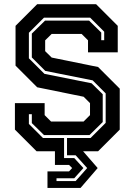

<svg xmlns="http://www.w3.org/2000/svg" viewBox="-20 -720 641 914"><path d="M206 174.5V96H308.5L323.5 80L308.5 65H241.5V0H154L51 -103V-229H192.5V-172L223 -141.5H378L408.5 -172V-229L378 -259.5L157 -304.5L54 -407.5V-597L157 -700H437.5L540.5 -597V-471H399V-528L368.5 -558.5H226L195 -528V-476.5L226 -446L447 -401L550 -298V-103L447 0H375.5L445 80L363.5 174.5ZM249 142H340L395 80L340 19H299V-63H411L483 -135V-275.5L421 -337.5L195.5 -382.5L131.5 -446.5V-560L194.5 -622H404L462 -565V-528.5H476V-569L409 -636H189.5L117.5 -564V-442.5L191.5 -368.5L416 -323.5L469 -271.5V-139L406 -77H189.5L131.5 -134V-176.5H117.5V-130L184.5 -63H285V32.5H333.5L377 80L333.5 128.5H249Z"/></svg>

Font: Tourney Condensed Regular
Style: Bold
Weight: 700
Width: 3
Designer: Tyler Finck
Foundry: Etcetera Type Co
Version: Version 1.010; ttfautohint (v1.8.3)